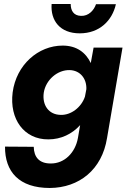

<svg xmlns="http://www.w3.org/2000/svg" viewBox="-20 -697 632 956"><path d="M237 -677C231 -594 279 -531 377 -531C476 -531 539 -595 557 -676H458C448 -646 421 -616 383 -618C346 -619 332 -645 332 -677ZM5 33C4 158 75 239 228 239C374 238 488 148 513 -10L590 -460H446L432 -383C407 -436 361 -470 292 -470C170 -470 61 -374 43 -237C26 -104 100 -2 221 -3C284 -3 339 -30 379 -74L368 -10C355 63 301 118 232 117C176 117 149 86 148 34ZM198 -236C208 -299 266 -350 328 -348C379 -346 412 -306 410 -253L403 -216C385 -162 333 -123 282 -125C222 -126 189 -174 198 -236Z"/></svg>

Font: Jost*
Style: Bold Italic
Weight: 700
Italic angle: -10°
Version: Version 3.7